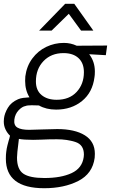

<svg xmlns="http://www.w3.org/2000/svg" viewBox="-32 -739 620 1016"><path d="M-1 101Q-1 78 1 65Q3 47 7.5 29.5Q12 12 14 5Q18 -6 21 -21Q7 -34 -2.5 -53.5Q-12 -73 -12 -96Q-12 -107 -11 -112Q-8 -139 9.5 -168.5Q27 -198 64 -214Q76 -219 90.5 -221Q105 -223 124 -224Q101 -261 101 -311Q101 -327 102 -335Q109 -389 139 -429.5Q169 -470 213 -491Q257 -512 306 -512Q342 -512 374 -497L535 -498L528 -447L440 -452Q470 -413 470 -361Q470 -341 468 -331Q458 -250 402 -204.5Q346 -159 265 -159Q212 -159 174 -181L136 -182Q112 -182 103 -178Q85 -175 66.5 -155.5Q48 -136 44 -107Q40 -76 60 -64Q80 -52 122 -52L192 -54L271 -56Q364 -56 417 -23Q470 10 470 75Q470 89 469 96Q458 180 382.5 218.5Q307 257 202 257Q-1 257 -1 101ZM412 -357Q412 -405 383.5 -431.5Q355 -458 304 -458Q239 -458 198.5 -416Q158 -374 158 -308Q158 -261 188 -236Q218 -211 268 -211Q335 -211 373.5 -252.5Q412 -294 412 -357ZM411 92Q412 87 412 79Q412 27 367.5 12.5Q323 -2 269 -2Q223 -2 185 0L143 1Q94 1 68 -4L60 64Q58 86 58 95Q58 157 91.5 180Q125 203 203 203Q291 203 347 177Q403 151 411 92ZM313 -719H361L462 -577H397L332 -666L241 -577H175Z"/></svg>

Font: Bellota Text
Style: Italic
Weight: 400
Italic angle: -7.5°
Designer: Kemie Guaida
Foundry: Kemie Guaida
Version: Version 4.001